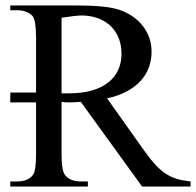

<svg xmlns="http://www.w3.org/2000/svg" viewBox="-20 -682 717 702"><path d="M424.3 -484.9Q424.3 -516.1 414.3 -541.7Q404.3 -567.4 385.7 -585.7Q367.2 -604 340.8 -614.3Q314.5 -624.5 281.7 -625.5Q269 -625.5 249.8 -623.3Q230.5 -621.1 205.1 -617.2V-340.8H232.9Q281.7 -340.8 317.6 -351.6Q353.5 -362.3 377.2 -381.6Q400.9 -400.9 412.6 -427.2Q424.3 -453.6 424.3 -484.9ZM499.5 0 275.4 -309.6Q262.2 -308.6 252.4 -308.1Q242.7 -307.6 235.1 -307.6Q227.5 -307.6 220.5 -307.9Q213.4 -308.1 205.1 -309.6V-117.7Q205.1 -54.2 219.2 -40.5Q237.3 -18.6 275.4 -18.6H301.3V0H17.6V-18.6H42.5Q85.4 -18.6 102.1 -44.9Q111.8 -60.5 111.8 -117.7V-307.6H17.6V-343.8H111.8V-545.4Q111.8 -606.4 99.1 -623.5Q88.9 -633.8 75 -639.2Q61 -644.5 42.5 -644.5H17.6V-662.1H257.8Q311 -662.1 350.3 -658.4Q389.6 -654.8 415 -646.5Q440.4 -638.2 462.2 -623.8Q483.9 -609.4 500 -589.8Q516.1 -570.3 525.1 -545.9Q534.2 -521.5 534.2 -493.2Q534.2 -462.4 524.2 -435.3Q514.2 -408.2 494.1 -386.2Q474.1 -364.3 443.6 -347.9Q413.1 -331.5 371.6 -322.3L506.8 -131.8Q529.3 -100.1 548.3 -79.6Q567.4 -59.1 586.9 -46.4Q606.4 -33.7 627.9 -27.6Q649.4 -21.5 676.8 -18.6V0Z"/></svg>

Font: Doulos SIL
Style: Regular
Weight: 400
Designer: Walt Agee, Victor Gaultney, Peter Martin, Debbi Hosken
Foundry: SIL International
Version: Version 4.110; 2011; Maintenance release